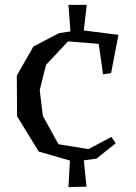

<svg xmlns="http://www.w3.org/2000/svg" viewBox="-20 -730 557 788"><path d="M385 -550 259 -560 169 -464 143 -360 156 -254 220 -138 343 -118 437 -168 455 -142 376 -79 324 -72 335 36 261 38 267 -71 139 -108 50 -253 49 -420 117 -539 222 -594 269 -601 261 -710H336L324 -605L466 -587L436 -430L403 -425Z"/></svg>

Font: Alike Angular
Style: Regular
Weight: 400
Designer: Sveta Sebyakina
Foundry: Cyreal (www.cyreal.org)
Version: Version 1.300; ttfautohint (v1.8.4.7-5d5b)